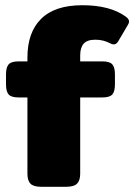

<svg xmlns="http://www.w3.org/2000/svg" viewBox="-20 -715 514 735"><path d="M85 -50V-342H51Q23 -342 13 -353.5Q3 -365 3 -392V-430Q3 -457 13 -468.5Q23 -480 51 -480H85V-495Q85 -591 137.5 -643Q190 -695 295 -695Q402 -695 462 -651Q474 -642 474 -633Q474 -626 468 -617L432 -556Q425 -545 416 -545Q409 -545 402 -549Q376 -563 345 -563Q314 -563 300.5 -548Q287 -533 287 -503V-480H372Q400 -480 410 -468.5Q420 -457 420 -430V-392Q420 -365 410 -353.5Q400 -342 372 -342H287V-50Q287 -24 275 -12Q263 0 234 0H137Q108 0 96.5 -12Q85 -24 85 -50Z"/></svg>

Font: Mitr SemiBold
Style: Regular
Weight: 600
Designer: Thanarat Vachiruckul
Foundry: Cadson Demak
Version: Version 1.003